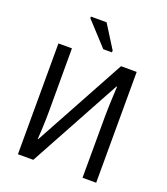

<svg xmlns="http://www.w3.org/2000/svg" viewBox="-165 -1048 1011 1162"><g transform="rotate(20 340.5 -467.0)"><path d="M356 -774 218 -924V-934H319L412 -786V-774ZM88 0 89 -714H176V-309Q176 -281 175 -247.5Q174 -214 172.5 -182.5Q171 -151 169 -129H173L492 -714H593L592 0H504L505 -407Q505 -438 506.5 -473Q508 -508 509.5 -539Q511 -570 512 -589H508L187 0Z"/></g></svg>

Font: Noto Sans SemiCondensed
Style: Regular
Weight: 400
Width: 4
Designer: Monotype Design Team
Foundry: Monotype Imaging Inc.
Version: Version 2.013; ttfautohint (v1.8.4.7-5d5b)